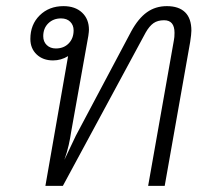

<svg xmlns="http://www.w3.org/2000/svg" viewBox="-20 -606 682 626"><path d="M604 -506Q604 -495 600 -469L517 0H463L547 -475Q549 -484 549 -499Q549 -540 515 -540Q494 -540 480.5 -530.5Q467 -521 455 -500L185 0H128L202 -423Q179 -409 153 -409Q120 -409 99.5 -428.5Q79 -448 79 -479Q79 -526 109.5 -556Q140 -586 187 -586Q225 -586 247.5 -565Q270 -544 270 -509Q270 -503 268 -489L212 -176Q209 -155 204 -133Q199 -111 190 -85L227 -163L408 -504Q431 -546 459 -566Q487 -586 524 -586Q563 -586 583.5 -566Q604 -546 604 -506ZM162 -448Q188 -448 204 -464.5Q220 -481 220 -507Q220 -524 209 -535Q198 -546 179 -546Q154 -546 137.5 -530Q121 -514 121 -488Q121 -470 132.5 -459Q144 -448 162 -448Z"/></svg>

Font: Sarabun ExtraLight
Style: Italic
Weight: 275
Italic angle: -10°
Designer: Suppakit Chalermlarp | Katatrad Co.,Ltd.
Foundry: Cadson Demak Co.,Ltd.
Version: Version 1.000; ttfautohint (v1.6)